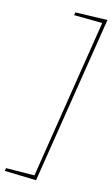

<svg xmlns="http://www.w3.org/2000/svg" viewBox="-149 -888 602 1033"><g transform="rotate(15 152.5 -372.0)"><path d="M314 -838 166 94 -9 89 -7 73 151 71 291 -815 134 -817 137 -833Z"/></g></svg>

Font: Bitter Thin
Style: Italic
Weight: 100
Italic angle: -9°
Designer: Sol Matas, and Bitter project Authors
Foundry: Sol Matas
Version: Version 2.002